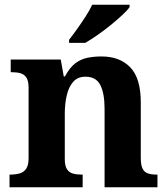

<svg xmlns="http://www.w3.org/2000/svg" viewBox="-20 -786 707 806"><path d="M20 0V-53H22Q45 -53 62.5 -58Q80 -63 90 -77.7Q100 -92.4 100 -121.8V-417.6Q100 -446 91 -460Q82 -474 66 -478.5Q50 -483 28 -483H25V-536H235L247.7 -465H252.5Q273 -503 296.5 -520.5Q320 -538 347.3 -543.5Q374.7 -549 405.9 -549Q483 -549 527 -503.2Q571 -457.4 571 -356V-123.5Q571 -93 578.5 -78Q586 -63 601 -58Q616 -53 638 -53H641V0H419V-329Q419 -394 401.1 -429Q383.3 -464 338.8 -464Q306 -464 287.2 -442.5Q268.3 -420.9 260.2 -385.5Q252 -350.1 252 -309V-118Q252 -90 261 -76Q270 -62 286 -57.5Q302 -53 324 -53H327V0ZM270 -619Q285 -638 303.5 -664Q322 -690 339.5 -717Q357 -744 367 -766H524V-756Q515 -743 493.5 -723Q472 -703 445 -681Q418 -659 390 -639.5Q362 -620 338 -606H270Z"/></svg>

Font: Noto Serif Gujarati
Style: Regular
Weight: 400
Designer: Universal Thirst, Indian Type Foundry and the Monotype Design Team
Foundry: Monotype Imaging Inc.
Version: Version 2.102